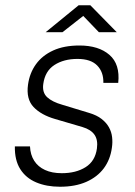

<svg xmlns="http://www.w3.org/2000/svg" viewBox="-20 -700 512 730"><path d="M208 10Q157 10 117.8 -6.5Q78.5 -23 57 -57Q35.5 -91 36.5 -143.5H94Q95.5 -111.5 110 -88.8Q124.5 -66 151 -53.8Q177.5 -41.5 215 -41.5Q269 -41.5 305.5 -64.5Q342 -87.5 348.5 -135.5Q353 -168 339.2 -187.8Q325.5 -207.5 293.5 -217L189.5 -247.5Q136 -263 107.5 -293.2Q79 -323.5 86.5 -378Q92.5 -422 116.5 -455.5Q140.5 -489 182 -508Q223.5 -527 282 -527Q355 -527 396 -491.5Q437 -456 429.5 -385H373Q374 -426 349.5 -451Q325 -476 274.5 -476Q222.5 -476 186.8 -452.8Q151 -429.5 144.5 -380.5Q140 -348.5 159.2 -330.5Q178.5 -312.5 217.5 -301.5L319.5 -270.5Q348 -262 366.2 -247.8Q384.5 -233.5 394.2 -216Q404 -198.5 406.2 -178.5Q408.5 -158.5 405.5 -139Q399.5 -93.5 374.8 -60.2Q350 -27 308 -8.5Q266 10 208 10ZM153.5 -577.5 279 -680H323.5L424 -577.5H356L296.5 -639.5L217.5 -577.5Z"/></svg>

Font: Public Sans Thin ExtraLight
Style: Italic
Weight: 250
Italic angle: -8°
Version: Version 2.001